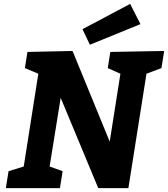

<svg xmlns="http://www.w3.org/2000/svg" viewBox="-20 -967 864 987"><path d="M302 -87 235 -111 292 -464 485 0H640L733 -588L810 -617L824 -705L547 -700L534 -617L599 -588L544 -239L353 -705L121 -700L108 -617L177 -588L102 -111L24 -87L10 0H288ZM702 -843 649 -947 404 -817 442 -737Z"/></svg>

Font: Bitter
Style: Bold Italic
Weight: 700
Designer: Sol Matas
Foundry: Sol Matas
Version: Version 1.002